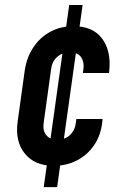

<svg xmlns="http://www.w3.org/2000/svg" viewBox="-20 -668 509 788"><path d="M214.5 100H159.5L264 -647.5H319ZM401 -179.5 400 -169.5Q394.5 -114 366.8 -73Q339 -32 296 -9.8Q253 12.5 201 12.5Q122.5 12.5 81.8 -37.8Q41 -88 52.5 -169.5L81.5 -378.5Q89.5 -432.5 116.8 -473.5Q144 -514.5 186.2 -537.5Q228.5 -560.5 281.5 -560.5Q361 -560.5 398.8 -510Q436.5 -459.5 428.5 -378.5L427.5 -368.5H320L322.5 -386Q326 -414.5 312.5 -433.8Q299 -453 266 -453Q235.5 -453 214.8 -434.5Q194 -416 190 -386L159 -162Q155 -132 169.8 -113.5Q184.5 -95 215.5 -95Q247.5 -95 267.5 -114Q287.5 -133 291 -162L293.5 -179.5Z"/></svg>

Font: Mohave SemiBold
Style: Italic
Weight: 600
Italic angle: -8°
Designer: Gumpita Rahayu
Foundry: Tokotype
Version: Version 2.003